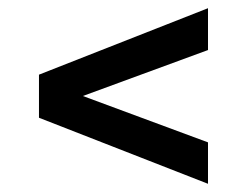

<svg xmlns="http://www.w3.org/2000/svg" viewBox="-20 -487 600 468"><path d="M487 -39 75 -200V-305L487 -467V-365L182 -253L487 -140Z"/></svg>

Font: Saira SemiExpanded SemiBold
Style: Regular
Weight: 600
Width: 6
Designer: Hector Gatti with collaboration of the Omnibus-Type team
Foundry: Omnibus-Type
Version: Version 1.101